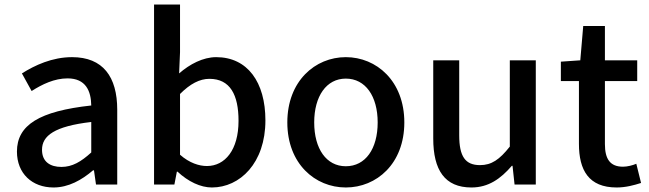

<svg xmlns="http://www.w3.org/2000/svg" viewBox="-20 -795 2874 850"><path d="M217 35C283 35 342 2 392 -41H396L405 22H499V-309C499 -455 436 -542 299 -542C211 -542 134 -506 77 -470L120 -392C167 -422 221 -448 279 -448C360 -448 383 -392 384 -328C155 -303 55 -242 55 -124C55 -27 122 35 217 35ZM166 -132C166 -194 221 -236 384 -255V-120C339 -79 300 -56 252 -56C203 -56 166 -78 166 -132Z M918 35C1042 35 1155 -73 1155 -262C1155 -431 1076 -542 937 -542C879 -542 820 -511 773 -470L777 -564V-775H662V22H752L763 -35H766C813 9 868 35 918 35ZM777 -110V-379C822 -424 864 -446 907 -446C999 -446 1036 -375 1036 -260C1036 -131 976 -60 896 -60C862 -60 819 -73 777 -110Z M1511 35C1647 35 1770 -70 1770 -253C1770 -436 1647 -542 1511 -542C1375 -542 1252 -436 1252 -253C1252 -70 1375 35 1511 35ZM1371 -253C1371 -369 1425 -447 1511 -447C1598 -447 1652 -369 1652 -253C1652 -136 1598 -59 1511 -59C1425 -59 1371 -136 1371 -253Z M2067 35C2142 35 2196 -3 2246 -61H2249L2258 22H2352V-528H2237V-146C2191 -88 2156 -64 2105 -64C2040 -64 2013 -102 2013 -196V-528H1898V-182C1898 -42 1949 35 2067 35Z M2710 35C2750 35 2787 25 2818 15L2797 -70C2781 -63 2757 -57 2738 -57C2681 -57 2658 -91 2658 -157V-436H2801V-528H2658V-680H2562L2549 -528L2463 -522V-436H2543V-158C2543 -42 2586 35 2710 35Z"/></svg>

Font: コーポレート・ロゴ ver3 Medium
Style: Regular
Weight: 500
Designer: [KANA_main] LOGOTYPE.JP [Source Han Sans] Ryoko NISHIZUKA 西塚涼子 (kana, bopomofo & ideographs); Paul D. Hunt (Latin, Greek
Version: Version 12.001;FEAKit 1.0